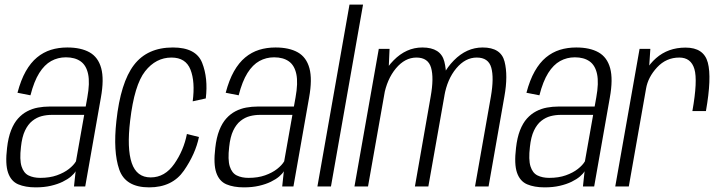

<svg xmlns="http://www.w3.org/2000/svg" viewBox="-20 -805 3119 829"><path d="M134 4Q170.5 4 199.5 -2.8Q228.5 -9.5 250.5 -20.2Q272.5 -31 286.5 -43Q300.5 -55 306.5 -65.5L299.5 0H348L415.5 -383Q430 -463 417 -510.5Q404 -558 366.8 -579Q329.5 -600 270.5 -600Q232.5 -600 199.8 -589.8Q167 -579.5 139.8 -557Q112.5 -534.5 91.2 -497Q70 -459.5 55.5 -404.5L111.5 -393.5Q127 -454 149.5 -489.8Q172 -525.5 201 -541.5Q230 -557.5 264.5 -557.5Q303.5 -557.5 328 -540.2Q352.5 -523 360.5 -485Q368.5 -447 357 -384L350 -345H194Q168.5 -345 144 -340.5Q119.5 -336 97.5 -324.5Q75.5 -313 57.8 -293.2Q40 -273.5 27.8 -242.2Q15.5 -211 10.5 -166.5Q2 -96.5 14.8 -59.5Q27.5 -22.5 58.5 -9.2Q89.5 4 134 4ZM154 -37Q124.5 -37 103.2 -47.5Q82 -58 73 -86.8Q64 -115.5 70.5 -170.5Q75 -214 88 -241.2Q101 -268.5 119.8 -283.2Q138.5 -298 159.8 -303.5Q181 -309 203.5 -309H343.5L308 -108.5Q298.5 -92 277.5 -75.5Q256.5 -59 225.5 -48Q194.5 -37 154 -37Z M624 4Q724 4 774 -68.2Q824 -140.5 839 -213.5L787 -226.5Q773.5 -156.5 732.8 -97.8Q692 -39 630.5 -39Q570 -39 548.8 -101.2Q527.5 -163.5 542 -284.5Q560 -438 606.5 -497.2Q653 -556.5 720.5 -556.5Q782 -556.5 802.5 -504.2Q823 -452 812 -367.5L868.5 -380Q879 -467.5 852.8 -533.8Q826.5 -600 726.5 -600Q616 -600 558.2 -524.2Q500.5 -448.5 482.5 -282.5Q468 -150.5 494.8 -73.2Q521.5 4 624 4Z M1033 4Q1069.5 4 1098.5 -2.8Q1127.5 -9.5 1149.5 -20.2Q1171.5 -31 1185.5 -43Q1199.5 -55 1205.5 -65.5L1198.5 0H1247L1314.5 -383Q1329 -463 1316 -510.5Q1303 -558 1265.8 -579Q1228.5 -600 1169.5 -600Q1131.5 -600 1098.8 -589.8Q1066 -579.5 1038.8 -557Q1011.5 -534.5 990.2 -497Q969 -459.5 954.5 -404.5L1010.5 -393.5Q1026 -454 1048.5 -489.8Q1071 -525.5 1100 -541.5Q1129 -557.5 1163.5 -557.5Q1202.5 -557.5 1227 -540.2Q1251.5 -523 1259.5 -485Q1267.5 -447 1256 -384L1249 -345H1093Q1067.5 -345 1043 -340.5Q1018.5 -336 996.5 -324.5Q974.5 -313 956.8 -293.2Q939 -273.5 926.8 -242.2Q914.5 -211 909.5 -166.5Q901 -96.5 913.8 -59.5Q926.5 -22.5 957.5 -9.2Q988.5 4 1033 4ZM1053 -37Q1023.5 -37 1002.2 -47.5Q981 -58 972 -86.8Q963 -115.5 969.5 -170.5Q974 -214 987 -241.2Q1000 -268.5 1018.8 -283.2Q1037.5 -298 1058.8 -303.5Q1080 -309 1102.5 -309H1242.5L1207 -108.5Q1197.5 -92 1176.5 -75.5Q1155.5 -59 1124.5 -48Q1093.5 -37 1053 -37Z M1350.5 0H1409L1547.5 -785H1489Z M1510.5 0H1569L1658 -503L1662 -594H1615.5ZM1771.5 0H1829.5L1898.5 -389.5Q1914 -478.5 1898.5 -539.2Q1883 -600 1803.5 -600Q1734 -600 1679.2 -544.2Q1624.5 -488.5 1611 -412.5L1637.5 -390.5Q1650.5 -463 1689.5 -509.8Q1728.5 -556.5 1778 -556.5Q1828.5 -556.5 1841.2 -512.8Q1854 -469 1839.5 -388ZM2031 0H2089.5L2158 -389.5Q2174 -478.5 2158.5 -539.2Q2143 -600 2064 -600Q1994.5 -600 1939.5 -544Q1884.5 -488 1871.5 -412.5L1898.5 -390.5Q1911 -463 1950 -509.8Q1989 -556.5 2038.5 -556.5Q2089 -556.5 2101.2 -512.8Q2113.5 -469 2099.5 -388Z M2331.5 4Q2368 4 2397 -2.8Q2426 -9.5 2448 -20.2Q2470 -31 2484 -43Q2498 -55 2504 -65.5L2497 0H2545.5L2613 -383Q2627.5 -463 2614.5 -510.5Q2601.5 -558 2564.2 -579Q2527 -600 2468 -600Q2430 -600 2397.2 -589.8Q2364.5 -579.5 2337.2 -557Q2310 -534.5 2288.8 -497Q2267.5 -459.5 2253 -404.5L2309 -393.5Q2324.5 -454 2347 -489.8Q2369.5 -525.5 2398.5 -541.5Q2427.5 -557.5 2462 -557.5Q2501 -557.5 2525.5 -540.2Q2550 -523 2558 -485Q2566 -447 2554.5 -384L2547.5 -345H2391.5Q2366 -345 2341.5 -340.5Q2317 -336 2295 -324.5Q2273 -313 2255.2 -293.2Q2237.5 -273.5 2225.2 -242.2Q2213 -211 2208 -166.5Q2199.5 -96.5 2212.2 -59.5Q2225 -22.5 2256 -9.2Q2287 4 2331.5 4ZM2351.5 -37Q2322 -37 2300.8 -47.5Q2279.5 -58 2270.5 -86.8Q2261.5 -115.5 2268 -170.5Q2272.5 -214 2285.5 -241.2Q2298.5 -268.5 2317.2 -283.2Q2336 -298 2357.2 -303.5Q2378.5 -309 2401 -309H2541L2505.5 -108.5Q2496 -92 2475 -75.5Q2454 -59 2423 -48Q2392 -37 2351.5 -37Z M2969.5 -325.5H3028Q3053.5 -469.5 3036.2 -534.5Q3019 -599.5 2940 -599.5Q2864.5 -599.5 2812.5 -553.8Q2760.5 -508 2749 -442.5L2769.5 -422.5Q2778 -472 2817.2 -514.2Q2856.5 -556.5 2913 -556.5Q2963.5 -556.5 2978.2 -507Q2993 -457.5 2969.5 -325.5ZM2636.5 0H2695L2781 -487.5L2788 -594H2741.5Z"/></svg>

Font: Anybody SemiCondensed Light
Style: Italic
Weight: 300
Width: 4
Italic angle: -10°
Version: Version 1.113;gftools[0.9.25]